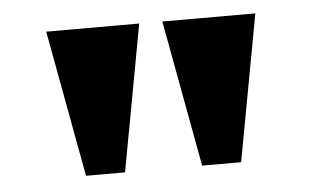

<svg xmlns="http://www.w3.org/2000/svg" viewBox="-34 -760 650 397"><g transform="rotate(-5 291.0 -562.0)"><path d="M130 -410H211L267 -714H74ZM371 -410H452L508 -714H315Z"/></g></svg>

Font: Noto Serif Georgian Black
Style: Regular
Weight: 900
Designer: Monotype Design Team, Akaki Razmadze
Foundry: Google LLC
Version: Version 2.003